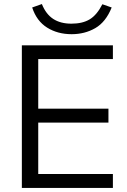

<svg xmlns="http://www.w3.org/2000/svg" viewBox="-20 -929 628 949"><path d="M88 0ZM88 0ZM88 0V-705H538V-637H169V-392H516V-323H169V-69H538V0ZM334 -760Q265 -760 213 -792.5Q161 -825 139 -892L187 -909Q207 -859 243 -835.5Q279 -812 333 -812Q388 -812 423.5 -833.5Q459 -855 486 -908L532 -892Q503 -820 451 -790Q399 -760 334 -760Z"/></svg>

Font: Winston
Style: Regular
Weight: 400
Designer: Original fonts by Vernon Adams / Changes by Cristiano Sobral
Foundry: Original fonts by Vernon Adams / Changes by Cristiano Sobral
Version: Version 2.503;July 17, 2020;FontCreator 13.0.0.2655 64-bit